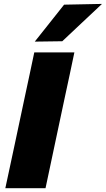

<svg xmlns="http://www.w3.org/2000/svg" viewBox="-20 -988 556 1008"><path d="M8 0Q20.5 -56.5 31.5 -109.5Q42.5 -162 57.5 -231L109 -473.5Q124 -544.5 136 -599.5Q147.5 -654 160 -713H370.5Q358.5 -654.5 346.5 -599Q334.5 -543.5 319.5 -473.5L268 -231Q253.5 -162 242.2 -109.2Q231 -56.5 219 0ZM162.5 -769.5Q201.5 -819 240 -867Q278 -915 316.5 -963.5L515.5 -967.5Q461.5 -916.5 409 -867.5Q356.5 -818 307 -771.5Z"/></svg>

Font: Heraclito ExtraBold
Style: Italic
Weight: 800
Italic angle: -12°
Designer: Kostas Bartsokas (font) & Cristiano Sobral (main changes)
Foundry: Kostas Bartsokas (font) & Cristiano Sobral (main changes)
Version: Version 1.00;July 8, 2020;FontCreator 13.0.0.2655 64-bit